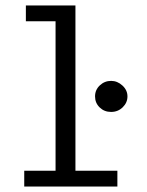

<svg xmlns="http://www.w3.org/2000/svg" viewBox="-20 -685 540 705"><path d="M69 -58H184V-607H75V-665H257V-58H411V0H69ZM329 -331Q329 -355 346.5 -371.5Q364 -388 388 -388Q411 -388 429.5 -371Q448 -354 448 -331Q448 -308 430.5 -291Q413 -274 388 -274Q363 -274 346 -290.5Q329 -307 329 -331Z"/></svg>

Font: Vazir Code
Style: Code
Weight: 400
Foundry: DejaVu fonts team - Redesigned by Saber Rastikerdar
Version: Version 1.1.2